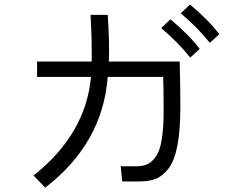

<svg xmlns="http://www.w3.org/2000/svg" viewBox="-20 -815 1040 852"><path d="M128.9 -36.1Q360.4 -219.7 383.8 -473.6H144.5V-542H386.7Q388.7 -624 381.8 -749H458Q466.8 -623 462.9 -542H777.3Q780.3 -440.4 780.3 -340.8Q780.3 -236.3 767.1 -168.5Q753.9 -100.6 727.5 -66.9Q701.2 -33.2 671.4 -21.5Q641.6 -9.8 597.7 -9.8H522.5L515.6 -77.1H584Q614.3 -77.1 634.3 -86.4Q654.3 -95.7 671.9 -120.6Q689.5 -145.5 697.8 -195.8Q706.1 -246.1 706.1 -323.2Q706.1 -425.8 704.1 -473.6H458Q435.5 -178.7 180.7 17.6ZM782.2 -755.9 823.2 -794.9Q908.2 -723.6 953.1 -663.1L911.1 -625Q854.5 -695.3 782.2 -755.9ZM695.3 -690.4 736.3 -729.5Q821.3 -658.2 866.2 -597.7L824.2 -559.6Q767.6 -629.9 695.3 -690.4Z"/></svg>

Font: Gothic A1
Style: Regular
Weight: 400
Designer: HanYang I&C Co.,Ltd.
Foundry: HanYang I&C Co.,Ltd.
Version: Version 2.50